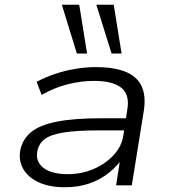

<svg xmlns="http://www.w3.org/2000/svg" viewBox="-20 -779 719 807"><path d="M252 8Q186 8 141 -13.5Q96 -35 76.5 -71Q57 -107 66 -151Q76 -195 111 -224Q146 -253 218 -267.5Q290 -282 409 -282H526L518 -231H398Q301 -231 246.5 -222Q192 -213 167.5 -194Q143 -175 137 -144Q128 -101 162 -74Q196 -47 265 -47Q323 -47 373 -68.5Q423 -90 457 -126.5Q491 -163 498 -207L515 -318Q526 -381 490 -410Q454 -439 376 -439Q320 -439 263.5 -424.5Q207 -410 155 -380L134 -435Q169 -454 210.5 -468Q252 -482 296.5 -489.5Q341 -497 383 -497Q456 -497 504.5 -478.5Q553 -460 573.5 -420Q594 -380 585 -317L534 0H468L486 -116L497 -117Q474 -82 438 -53Q402 -24 356 -8Q310 8 252 8ZM449 -554 385 -759H458L491 -554ZM303 -554 240 -759H313L346 -554Z"/></svg>

Font: Nunito Sans 10pt Expanded Light
Style: Italic
Weight: 300
Width: 7
Italic angle: -9°
Designer: Vernon Adams
Foundry: Vernon Adams
Version: Version 3.101;gftools[0.9.27]